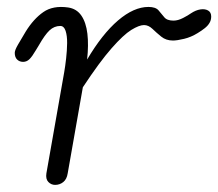

<svg xmlns="http://www.w3.org/2000/svg" viewBox="-20 -520 614 540"><path d="M135 0Q124 0 116 -8.2Q108 -16.5 110.5 -32.5L160.5 -316.5Q163.5 -333.5 166 -355.8Q168.5 -378 168.8 -398.8Q169 -419.5 164.5 -433.2Q160 -447 149.5 -447Q132.5 -447 119.2 -434.5Q106 -422 89.5 -393L81 -379Q70.5 -361 62.8 -353.5Q55 -346 45 -346Q35 -346 28.2 -352.5Q21.5 -359 21.5 -371.5Q21.5 -379 31 -395.2Q40.5 -411.5 52.5 -431.5Q74.5 -467 101.8 -486Q129 -505 171.5 -499Q195.5 -495.5 208.8 -476.2Q222 -457 225.8 -425.2Q229.5 -393.5 225 -352.5Q267.5 -424.5 312 -462.5Q356.5 -500.5 397.5 -500.5Q417.5 -500.5 425.8 -491Q434 -481.5 441.8 -471.8Q449.5 -462 468 -462Q480.5 -462 495 -469.5Q509.5 -477 517 -482.5Q530.5 -491.5 543.5 -493.5Q556.5 -495.5 565.2 -490.5Q574 -485.5 574 -473.5Q574 -463.5 569.2 -455.5Q564.5 -447.5 556 -440.8Q547.5 -434 536 -427Q517.5 -415.5 497.8 -410.8Q478 -406 466.5 -406Q447 -406 433.5 -417Q420 -428 408.8 -438.8Q397.5 -449.5 385 -449.5Q371.5 -449.5 349.2 -435.8Q327 -422 293.8 -384.2Q260.5 -346.5 213 -274.5L170.5 -33Q168 -16 158 -8Q148 0 135 0Z"/></svg>

Font: Edu VIC WA NT Hand Pre
Style: Regular
Weight: 400
Designer: Tina and Corey Anderson, Eben Sorkin, Mirko Velimirovic
Foundry: Google for Education
Version: Version 1.000